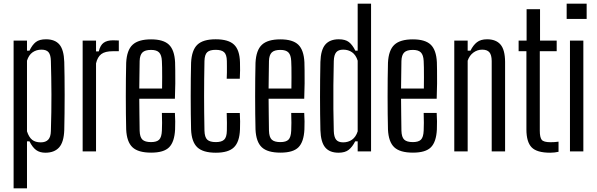

<svg xmlns="http://www.w3.org/2000/svg" viewBox="-20 -820 3234 1040"><path d="M53.7 200V-600H126.2V-545.7H139.7Q154.7 -577 173.9 -592.1Q193.2 -607.2 229 -607.2Q277.6 -607.2 301.8 -578.9Q325.9 -550.7 328.1 -484.7Q329.1 -451.3 329.6 -404.6Q330.2 -357.9 330.2 -306.2Q330.2 -254.4 329.6 -204.7Q329.1 -155.1 328.1 -115.7Q325.9 -50.2 300.2 -21.5Q274.4 7.2 225.8 7.2Q195.6 7.2 175.8 -7.2Q156 -21.7 139.7 -54.3H126.2V200ZM200.8 -48.9Q227.4 -48.9 241.1 -63.4Q254.9 -77.9 255.6 -110.2Q257.2 -163.2 258 -212.7Q258.8 -262.2 258.6 -309.2Q258.4 -356.2 257.6 -401.2Q256.8 -446.1 255.6 -489.8Q254.9 -522.5 243.2 -536.8Q231.5 -551.1 204.8 -551.1Q177.2 -551.1 156.6 -536.7Q136 -522.4 126.2 -491.4V-108.6Q136.7 -76.5 154.2 -62.7Q171.6 -48.9 200.8 -48.9Z M427.7 0V-600H500.2V-541.7H515.1Q523.2 -575.5 541.7 -588.5Q560.2 -601.6 591.3 -601.6Q599.9 -601.6 608.8 -601.2Q617.6 -600.8 623.6 -600.6V-542.6H592.1Q548.9 -542.6 528.5 -526.9Q508.1 -511.2 500.2 -476.8V0Z M798.8 6.8Q728.4 6.8 697.5 -22.4Q666.6 -51.5 663.5 -118.7Q662.5 -157.6 662 -203.6Q661.5 -249.5 661.5 -298.4Q661.5 -347.2 662 -393.9Q662.5 -440.5 663.5 -480.1Q666.9 -548.5 698.3 -577.6Q729.6 -606.8 798.3 -606.8Q865.1 -606.8 895.1 -578Q925.1 -549.3 928.4 -482.9Q928.9 -467.5 929.3 -437.8Q929.8 -408.1 929.5 -368.6Q929.3 -329.2 927.4 -285.3H734.4Q734.4 -245 735.2 -202.4Q735.9 -159.8 736.4 -112.3Q737.4 -76.9 751.6 -63.6Q765.8 -50.3 798 -50.3Q829.1 -50.3 842.2 -63.6Q855.4 -76.9 856.9 -112.3Q857.9 -130.2 857.9 -154.5Q857.9 -178.8 856.9 -208.4H927.4Q928.8 -187.1 929.1 -162.7Q929.4 -138.4 928.4 -118.7Q925.1 -51.5 896.3 -22.4Q867.5 6.8 798.8 6.8ZM734.4 -340.6H857.9Q858.3 -371.4 858.4 -401.1Q858.6 -430.8 858.1 -454.3Q857.7 -477.8 856.9 -489.6Q855.4 -521.9 841.9 -535.8Q828.5 -549.7 798.3 -549.7Q765.6 -549.7 751.5 -535.8Q737.4 -521.9 736.4 -489.6Q735.9 -448.5 735.3 -412.1Q734.6 -375.6 734.4 -340.6Z M1208 -393.6Q1208.9 -409.8 1209.1 -427.4Q1209.4 -445.1 1209.1 -461.4Q1208.9 -477.8 1208.8 -489.6Q1208.1 -524.3 1194 -537.2Q1180 -550.1 1148.3 -550.1Q1116.3 -550.1 1102.4 -537.2Q1088.5 -524.3 1087.5 -489.6Q1086.5 -437.4 1086 -391.2Q1085.5 -345 1085.5 -300.6Q1085.5 -256.1 1086 -210.2Q1086.5 -164.3 1087.5 -112.3Q1088.5 -76.5 1102.7 -63.4Q1116.9 -50.3 1149.1 -50.3Q1180.2 -50.3 1194.1 -63.4Q1208.1 -76.5 1208.8 -112.3Q1209 -131 1209.2 -154.9Q1209.4 -178.8 1208 -208H1278.9Q1280.3 -186.7 1280.6 -162.5Q1280.9 -138.4 1279.9 -118.7Q1277.4 -51.5 1247.4 -22.2Q1217.5 7.2 1149.1 7.2Q1079.6 7.2 1048.6 -22.2Q1017.7 -51.5 1015 -118.7Q1014 -157.6 1013.5 -203.8Q1013 -249.9 1013 -298.6Q1013 -347.2 1013.5 -393.9Q1014 -440.5 1015 -480.1Q1018.4 -548.5 1049 -577.8Q1079.6 -607.2 1148.3 -607.2Q1217.4 -607.2 1247.8 -578.2Q1278.2 -549.3 1279.9 -482.5Q1280.5 -463.2 1280.4 -439.1Q1280.3 -415 1278.9 -393.6Z M1499.3 6.8Q1428.9 6.8 1398 -22.4Q1367.1 -51.5 1364 -118.7Q1363 -157.6 1362.5 -203.6Q1362 -249.5 1362 -298.4Q1362 -347.2 1362.5 -393.9Q1363 -440.5 1364 -480.1Q1367.4 -548.5 1398.8 -577.6Q1430.1 -606.8 1498.8 -606.8Q1565.6 -606.8 1595.6 -578Q1625.6 -549.3 1628.9 -482.9Q1629.4 -467.5 1629.8 -437.8Q1630.3 -408.1 1630 -368.6Q1629.8 -329.2 1627.9 -285.3H1434.9Q1434.9 -245 1435.7 -202.4Q1436.4 -159.8 1436.9 -112.3Q1437.9 -76.9 1452.1 -63.6Q1466.3 -50.3 1498.5 -50.3Q1529.6 -50.3 1542.7 -63.6Q1555.9 -76.9 1557.4 -112.3Q1558.4 -130.2 1558.4 -154.5Q1558.4 -178.8 1557.4 -208.4H1627.9Q1629.3 -187.1 1629.6 -162.7Q1629.9 -138.4 1628.9 -118.7Q1625.6 -51.5 1596.8 -22.4Q1568 6.8 1499.3 6.8ZM1434.9 -340.6H1558.4Q1558.8 -371.4 1558.9 -401.1Q1559.1 -430.8 1558.6 -454.3Q1558.2 -477.8 1557.4 -489.6Q1555.9 -521.9 1542.4 -535.8Q1529 -549.7 1498.8 -549.7Q1466.1 -549.7 1452 -535.8Q1437.9 -521.9 1436.9 -489.6Q1436.4 -448.5 1435.8 -412.1Q1435.1 -375.6 1434.9 -340.6Z M1813.8 7.2Q1765.3 7.2 1741.5 -21.5Q1717.6 -50.2 1715.5 -115.7Q1714.5 -157.1 1714 -202.8Q1713.5 -248.5 1713.5 -296Q1713.5 -343.6 1714 -391.3Q1714.5 -439 1715.5 -484.7Q1717.6 -550.7 1742.3 -578.9Q1766.9 -607.2 1815 -607.2Q1850.5 -607.2 1869.9 -592.1Q1889.3 -577 1904.7 -545.7H1917.4V-800H1989.9V0H1917.4V-54.3H1903.9Q1888.9 -24.6 1869.1 -8.7Q1849.3 7.2 1813.8 7.2ZM1838.8 -48.9Q1866.4 -48.9 1887 -63.5Q1907.6 -78 1917.4 -108.6V-491.4Q1907.6 -522.4 1887.2 -536.7Q1866.8 -551.1 1839.2 -551.1Q1813 -551.1 1801.1 -536.8Q1789.1 -522.5 1788 -489.8Q1786.3 -423.2 1785.8 -357.9Q1785.2 -292.5 1785.8 -230.4Q1786.3 -168.3 1788 -110.2Q1789.1 -77.9 1800.7 -63.4Q1812.2 -48.9 1838.8 -48.9Z M2216.8 6.8Q2146.4 6.8 2115.5 -22.4Q2084.6 -51.5 2081.5 -118.7Q2080.5 -157.6 2080 -203.6Q2079.5 -249.5 2079.5 -298.4Q2079.5 -347.2 2080 -393.9Q2080.5 -440.5 2081.5 -480.1Q2084.9 -548.5 2116.3 -577.6Q2147.6 -606.8 2216.3 -606.8Q2283.1 -606.8 2313.1 -578Q2343.1 -549.3 2346.4 -482.9Q2346.9 -467.5 2347.3 -437.8Q2347.8 -408.1 2347.5 -368.6Q2347.3 -329.2 2345.4 -285.3H2152.4Q2152.4 -245 2153.2 -202.4Q2153.9 -159.8 2154.4 -112.3Q2155.4 -76.9 2169.6 -63.6Q2183.8 -50.3 2216 -50.3Q2247.1 -50.3 2260.2 -63.6Q2273.4 -76.9 2274.9 -112.3Q2275.9 -130.2 2275.9 -154.5Q2275.9 -178.8 2274.9 -208.4H2345.4Q2346.8 -187.1 2347.1 -162.7Q2347.4 -138.4 2346.4 -118.7Q2343.1 -51.5 2314.3 -22.4Q2285.5 6.8 2216.8 6.8ZM2152.4 -340.6H2275.9Q2276.3 -371.4 2276.4 -401.1Q2276.6 -430.8 2276.1 -454.3Q2275.7 -477.8 2274.9 -489.6Q2273.4 -521.9 2259.9 -535.8Q2246.5 -549.7 2216.3 -549.7Q2183.6 -549.7 2169.5 -535.8Q2155.4 -521.9 2154.4 -489.6Q2153.9 -448.5 2153.3 -412.1Q2152.6 -375.6 2152.4 -340.6Z M2440.7 0V-600H2513.2V-545.7H2528.5Q2543.1 -575.4 2563.5 -591.3Q2584 -607.2 2618.2 -607.2Q2666.4 -607.2 2690.9 -578.9Q2715.4 -550.7 2715.9 -484.7V0H2643.4V-489.8Q2643 -522.7 2630.8 -536.9Q2618.6 -551.1 2591.8 -551.1Q2566.2 -551.1 2544.7 -535.6Q2523.1 -520.1 2513.2 -491.4V0Z M2960.6 7.2Q2887.4 7.2 2859.4 -22.2Q2831.4 -51.5 2831.4 -118.7V-542.6H2789.2V-600H2832.4V-770H2905.2V-600H2995.4V-542.6H2903.9V-111.7Q2903.9 -76.3 2914.1 -63Q2924.3 -49.7 2961.8 -49.7Q2975.7 -49.7 2984.7 -50.4Q2993.8 -51.1 3005.4 -52.7V2.2Q2995.7 4.4 2984.1 5.8Q2972.5 7.2 2960.6 7.2Z M3049.4 -717.6V-800H3157.7V-717.6ZM3067.3 0V-600H3139.8V0Z"/></svg>

Font: Big Shoulders Thin
Style: Regular
Weight: 100
Designer: Patric King
Foundry: XO Type Co
Version: Version 2.002